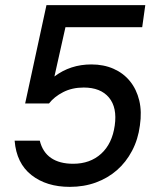

<svg xmlns="http://www.w3.org/2000/svg" viewBox="-20 -720 605 748"><path d="M161 -700H546L534 -614H235L192 -422Q254 -469 336 -469Q384 -469 422.5 -452Q461 -435 486.5 -403.5Q512 -372 522.5 -328.5Q533 -285 525 -231Q518 -177 494.5 -132.5Q471 -88 435.5 -57Q400 -26 353.5 -9Q307 8 252 8Q161 8 102.5 -38Q44 -84 37 -172H135Q146 -127 179 -104.5Q212 -82 265 -82Q331 -82 374 -121Q417 -160 427 -231Q437 -301 404.5 -340Q372 -379 306 -379Q261 -379 226 -361Q191 -343 171 -317H78Z"/></svg>

Font: Retni Sans Medium
Style: Italic
Weight: 500
Italic angle: -8°
Designer: Vitaly Kuzmin
Foundry: ParaType Ltd.
Version: Version 1.00;June 10, 2019;FontCreator 11.5.0.2425 64-bit; t